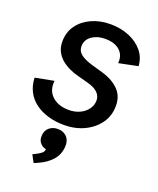

<svg xmlns="http://www.w3.org/2000/svg" viewBox="-144 -628 789 957"><g transform="rotate(20 250.0 -149.0)"><path d="M228 12.2Q182.6 12.2 143.6 0.7Q104.5 -10.7 75 -32.5Q45.4 -54.2 28.6 -86.4Q11.7 -118.7 10.3 -159.7L109.4 -178.7Q103 -127.9 135.7 -97.2Q168.5 -66.4 225.1 -66.4Q257.8 -66.4 283.7 -78.9Q309.6 -91.3 324.5 -112.3Q339.4 -133.3 339.4 -158.2Q339.4 -182.6 321 -200Q302.7 -217.3 266.6 -226.6L210.9 -241.7Q189 -247.1 165.8 -257.6Q142.6 -268.1 122.8 -283.9Q103 -299.8 90.8 -322.8Q78.6 -345.7 78.6 -376.5Q78.6 -426.3 105.2 -462.9Q131.8 -499.5 176.5 -519.5Q221.2 -539.6 275.9 -539.6Q330.1 -539.6 374.8 -521.2Q419.4 -502.9 447.3 -469.5Q475.1 -436 478 -390.6L377 -370.1Q380.9 -412.1 353.8 -437Q326.7 -461.9 274.9 -461.9Q233.9 -461.9 205.1 -441.7Q176.3 -421.4 176.3 -386.2Q176.3 -360.8 197.3 -344.7Q218.3 -328.6 259.8 -316.4L316.4 -300.3Q368.7 -286.1 404.1 -253.2Q439.5 -220.2 439.5 -166Q439.5 -112.8 410.6 -72.8Q381.8 -32.7 334 -10.3Q286.1 12.2 228 12.2ZM151.4 242.2 130.4 203.1 141.1 197.8Q165 186 175 177.2Q185.1 168.5 186 154.3L187.5 144L197.8 158.2Q170.4 156.2 155.8 140.4Q141.1 124.5 142.6 101.1Q143.6 71.8 162.6 56.2Q181.6 40.5 209 41Q237.3 41.5 255.1 59.6Q272.9 77.6 271.5 110.4Q269 154.3 241.7 184.6Q214.4 214.8 173.3 232.4Z"/></g></svg>

Font: Schibsted Grotesk Medium
Style: Italic
Weight: 500
Italic angle: -12°
Designer: Bakken & Baeck AS, Henrik Kongsvoll
Foundry: Schibsted ASA
Version: Version 1.100;gftools[0.9.25]